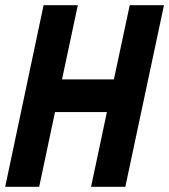

<svg xmlns="http://www.w3.org/2000/svg" viewBox="-20 -720 652 740"><path d="M148 -700H280L219 -414H419L480 -700H612L463 0H331L392 -288H192L131 0H0Z"/></svg>

Font: Space Mono
Style: Bold Italic
Weight: 700
Italic angle: -12°
Monospace: yes
Designer: Colophon Foundry / Benjamin Critton
Foundry: Colophon Foundry
Version: Version 1.000;PS 1.000;hotconv 1.0.81;makeotf.lib2.5.63406